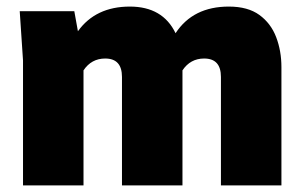

<svg xmlns="http://www.w3.org/2000/svg" viewBox="-20 -564 920 584"><path d="M836 0H652V-330Q652 -386 601 -386Q559 -386 535 -350V0H351V-330Q351 -386 300 -386Q258 -386 234 -350V0H50V-380L40 -530H206L217 -469Q271 -544 375 -544Q475 -544 514 -463Q567 -544 676 -544Q734 -544 769 -518.5Q804 -493 820 -451Q836 -409 836 -360Z"/></svg>

Font: Tanohe Sans ExtraBold
Style: Regular
Weight: 800
Designer: Village Type and Design LLC & Cristiano Sobral
Foundry: Cooper Hewitt Smithsonian Design Museum
Version: Version 1.00;September 29, 2021;FontCreator 13.0.0.2655 64-b